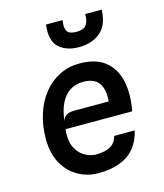

<svg xmlns="http://www.w3.org/2000/svg" viewBox="-118 -881 835 976"><g transform="rotate(-15 300.0 -392.5)"><path d="M278.5 7.5Q222.5 7.5 173.8 -19.5Q125 -46.5 95 -99.2Q65 -152 65 -229Q65 -301 84.5 -360.8Q104 -420.5 139.5 -464.5Q175 -508.5 223.2 -532.5Q271.5 -556.5 329 -556.5Q414 -556.5 463 -517.2Q512 -478 527 -409.5Q542 -341 525.5 -252H174Q168 -190 187 -154Q206 -118 235.5 -102.8Q265 -87.5 290.5 -87.5Q336.5 -87.5 365 -102Q393.5 -116.5 404.5 -155H512.5Q501 -103 471.5 -66.5Q442 -30 394 -11.2Q346 7.5 278.5 7.5ZM180 -293.5Q186.5 -315.5 202 -323.5Q217.5 -331.5 242.5 -331.5H423Q426.5 -374 417.2 -402.8Q408 -431.5 384.8 -446.5Q361.5 -461.5 323 -461.5Q282.5 -461.5 252.2 -441.8Q222 -422 203.8 -384.5Q185.5 -347 180 -293.5ZM349.5 -637Q282.5 -637 244 -672.8Q205.5 -708.5 216.5 -791.5H303.5Q298 -757.5 304.5 -741.2Q311 -725 325.2 -720.2Q339.5 -715.5 356.5 -715.5Q373.5 -715.5 388.5 -720.2Q403.5 -725 413 -741.2Q422.5 -757.5 422.5 -791.5H509.5Q506 -708.5 461.2 -672.8Q416.5 -637 349.5 -637Z"/></g></svg>

Font: Spline Sans Mono Medium
Style: Italic
Weight: 500
Italic angle: -4°
Monospace: yes
Designer: Eben Sorkin, Mirko Velimirovic
Foundry: Sorkin Type
Version: Version 1.004